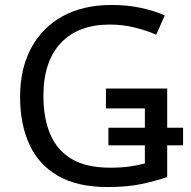

<svg xmlns="http://www.w3.org/2000/svg" viewBox="-20 -744 768 774"><path d="M413 10Q292 10 214 -35Q136 -80 98.5 -161.5Q61 -243 61 -354Q61 -466 105 -549Q149 -632 231.5 -678Q314 -724 431 -724Q491 -724 544.5 -713Q598 -702 644 -682L610 -604Q572 -621 523 -633Q474 -645 423 -645Q295 -645 225 -570.5Q155 -496 155 -357Q155 -268 182.5 -203Q210 -138 269 -103Q328 -68 424 -68Q471 -68 504 -73Q537 -78 564 -85V-158H417V-229H564V-307H407V-387H654V-229H718V-158H654V-30Q602 -13 547 -1.5Q492 10 413 10Z"/></svg>

Font: Noto IKEA Latin
Style: Regular
Weight: 400
Designer: Monotype Design Team
Foundry: Monotype Imaging Inc.
Version: Version 1.0